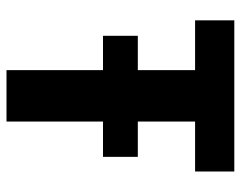

<svg xmlns="http://www.w3.org/2000/svg" viewBox="-95 -645 740 590"><g transform="rotate(90 275.0 -350.0)"><path d="M195.5 0V-296.5H90V-403.5H195.5V-579.5H42.5V-700H507V-579.5H353.5V-403.5H462V-296.5H353.5V0Z"/></g></svg>

Font: Trispace SemiCondensed
Style: Bold
Weight: 700
Width: 4
Designer: Tyler Finck
Foundry: Etcetera Type Company
Version: Version 1.210; ttfautohint (v1.8.3)